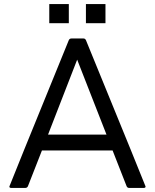

<svg xmlns="http://www.w3.org/2000/svg" viewBox="-20 -923 760 943"><path d="M503 -262 359 -630 216 -262ZM686 0H614Q606 0 602 -8L533 -184H186L117 -8Q113 0 104 0H35Q26 0 26 -7Q26 -10 318 -726Q322 -734 331 -734H390Q398 -734 402 -726Q695 -10 695 -7Q695 0 686 0ZM498 -809H402V-903H498ZM318 -809H222V-903H318Z"/></svg>

Font: YamahaIndonesia935. App
Style: Regular
Weight: 400
Designer: Dalton Maag Ltd
Foundry: Dalton Maag Ltd
Version: Version 1.002; January 01, 2024; Regular/Italic